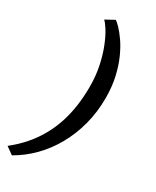

<svg xmlns="http://www.w3.org/2000/svg" viewBox="-268 -926 945 1160"><g transform="rotate(30 205.0 -346.5)"><path d="M355 -417Q355 -320 331.8 -231.8Q308.5 -143.5 266 -68Q223.5 7.5 165.2 66.5Q107 125.5 37 165L-14 128.5Q41 85 82.5 36.5Q124 -12 153.5 -65.5Q183 -119 201.5 -177Q220 -235 228.8 -298Q237.5 -361 237.5 -428.5Q237.5 -506 223 -573.2Q208.5 -640.5 187.2 -693Q166 -745.5 144.5 -779.2Q123 -813 109.5 -824L171.5 -858Q183 -851 204.5 -828.8Q226 -806.5 252 -769.5Q278 -732.5 301.2 -681Q324.5 -629.5 339.8 -563.5Q355 -497.5 355 -417Z"/></g></svg>

Font: Merriweather 24pt
Style: Bold Italic
Weight: 700
Italic angle: -7.8°
Designer: Eben Sorkin
Foundry: Eben Sorkin
Version: Version 2.101